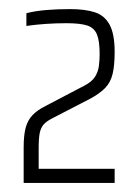

<svg xmlns="http://www.w3.org/2000/svg" viewBox="-20 -822 304 422"><path d="M32 -420V-498Q32 -525 36.5 -541.5Q41 -558 51.5 -569Q62 -580 80 -589L164 -633Q182 -642 189 -653.5Q196 -665 197.5 -678Q199 -691 199 -703Q199 -732 193 -746.5Q187 -761 171.5 -766Q156 -771 126 -771Q103 -771 81 -769.5Q59 -768 38 -765V-793Q58 -798 82 -800Q106 -802 134 -802Q167 -802 188.5 -795Q210 -788 221 -767.5Q232 -747 232 -708Q232 -678 227.5 -659.5Q223 -641 211.5 -629Q200 -617 180 -606L95 -562Q83 -556 76.5 -549Q70 -542 67.5 -530.5Q65 -519 65 -496V-451H232V-420Z"/></svg>

Font: Saira Thin Condensed
Style: Regular
Weight: 100
Width: 3
Version: Version 1.101